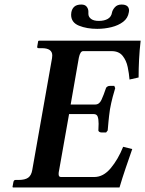

<svg xmlns="http://www.w3.org/2000/svg" viewBox="-20 -825 639 845"><path d="M37 0 35 -2 39 -24Q41 -33 48 -33H61Q90 -33 104 -43Q118 -53 122 -77L209 -569Q210 -576 210 -581Q210 -613 164 -613H150Q142 -613 144 -621L148 -644L151 -646H599Q594 -603 592 -562.5Q590 -522 590 -484L550 -475Q548 -501 542 -530Q536 -559 519.5 -579.5Q503 -600 471 -600H346Q333 -600 327 -571L291 -365H399Q417 -365 426.5 -385.5Q436 -406 446 -436Q446 -439 451 -443Q456 -447 463 -447H483L487 -437Q483 -425 476 -398.5Q469 -372 464 -344Q460 -317 457.5 -290.5Q455 -264 454 -251L447 -242H427Q420 -242 416 -245.5Q412 -249 413 -252Q413 -260 413.5 -267Q414 -274 414 -280Q414 -300 410 -311.5Q406 -323 392 -323H284L240 -75Q238 -66 238 -59Q238 -46 248 -46H395Q435 -46 467.5 -85Q500 -124 522 -179L562 -169Q548 -129 533 -85Q518 -41 506 0ZM547 -771Q543 -745 522 -729Q501 -713 470.5 -705.5Q440 -698 408 -698Q362 -698 327.5 -712Q293 -726 293 -760Q293 -763 293.5 -765.5Q294 -768 294 -771Q297 -787 307.5 -796Q318 -805 338 -805Q354 -805 361.5 -795.5Q369 -786 369 -774V-764Q369 -751 380.5 -742Q392 -733 415 -733Q439 -733 454.5 -742Q470 -751 473 -770Q475 -781 485.5 -793Q496 -805 515 -805Q548 -805 548 -778Q548 -774 547 -771Z"/></svg>

Font: Libertinus Serif SemiBold
Style: Italic
Weight: 600
Italic angle: -11.5°
Designer: Philipp H. Poll, Khaled Hosny
Foundry: Caleb Maclennan
Version: Version 7.051;RELEASE